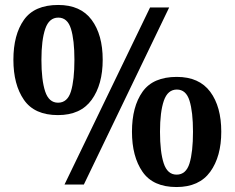

<svg xmlns="http://www.w3.org/2000/svg" viewBox="-20 -744 946 774"><path d="M240 0 585 -714H662L318 0ZM213.6 -280Q119 -280 76.5 -341.5Q34 -403 34 -503Q34 -604 76.5 -664Q119 -724 214.7 -724Q304.9 -724 349.4 -664Q394 -604 394 -503Q394 -403 349.4 -341.5Q304.9 -280 213.6 -280ZM214 -330Q252 -330 266 -375.6Q280 -421.3 280 -503Q280 -583 266 -628Q252 -673 215 -673Q178 -673 162.5 -628Q147 -583 147 -503Q147 -421.3 162 -375.6Q177 -330 214 -330ZM691.6 10Q597 10 554.5 -51.5Q512 -113 512 -213Q512 -314 554.5 -374Q597 -434 692.7 -434Q782.9 -434 827.5 -374Q872 -314 872 -213Q872 -113 827.5 -51.5Q782.9 10 691.6 10ZM692 -40Q730 -40 744 -85.6Q758 -131.3 758 -213Q758 -293 744 -338Q730 -383 693 -383Q656 -383 640.5 -338Q625 -293 625 -213Q625 -131.3 640 -85.6Q655 -40 692 -40Z"/></svg>

Font: Noto Serif Test
Style: Regular
Weight: 400
Version: Version 1.000